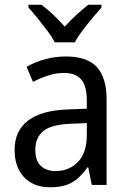

<svg xmlns="http://www.w3.org/2000/svg" viewBox="-20 -786 548 816"><path d="M261 -546Q350 -546 391.5 -501Q433 -456 433 -364V0H370L355 -75H352Q332 -47 310 -27.5Q288 -8 259.5 1Q231 10 193 10Q147 10 113 -9Q79 -28 60.5 -64Q42 -100 42 -149Q42 -229 98.5 -273Q155 -317 269 -321L349 -324V-357Q349 -422 324.5 -449Q300 -476 253 -476Q218 -476 184.5 -465Q151 -454 120 -438L93 -502Q127 -522 170.5 -534Q214 -546 261 -546ZM281 -260Q198 -257 164 -229Q130 -201 130 -149Q130 -103 153.5 -81Q177 -59 216 -59Q274 -59 311.5 -98Q349 -137 349 -213V-263ZM213 -606Q201 -629 181.5 -655Q162 -681 140.5 -707.5Q119 -734 101 -754V-766H156Q179 -749 205 -724.5Q231 -700 255 -673Q281 -701 305.5 -723.5Q330 -746 355 -766H411V-754Q394 -735 372 -708.5Q350 -682 330 -655.5Q310 -629 298 -606Z"/></svg>

Font: Noto Sans Hebrew SemiCondensed
Style: Regular
Weight: 400
Width: 4
Designer: Monotype Design Team
Foundry: Monotype Imaging Inc.
Version: Version 2.003